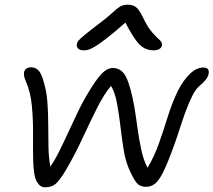

<svg xmlns="http://www.w3.org/2000/svg" viewBox="-20 -781 907 816"><path d="M171 15Q150 15 136.5 -9Q123 -33 121 -97Q120 -148 120.5 -209.5Q121 -271 115.5 -330.5Q110 -390 90 -435Q77 -464 84 -479.5Q91 -495 112 -495Q130 -495 143 -482.5Q156 -470 166 -432Q178 -393 181.5 -346.5Q185 -300 185 -251Q185 -202 186 -156Q187 -110 194 -73Q213 -100 232.5 -139.5Q252 -179 272 -222.5Q292 -266 311.5 -306.5Q331 -347 349 -377Q386 -440 410.5 -466Q435 -492 459 -492Q497 -492 516 -453.5Q535 -415 551 -327Q557 -291 563.5 -242.5Q570 -194 580 -146.5Q590 -99 607 -68Q636 -116 656 -173Q676 -230 694 -288Q712 -346 737 -397Q759 -440 787 -467Q815 -494 844 -494Q870 -494 867 -470Q865 -456 855.5 -443.5Q846 -431 829 -417Q813 -404 798 -375Q783 -346 769.5 -309Q756 -272 743.5 -233Q731 -194 719 -161Q693 -89 674.5 -51.5Q656 -14 639 -0.5Q622 13 600 13Q575 13 561 -3.5Q547 -20 527 -66Q512 -102 504.5 -151Q497 -200 491 -251Q485 -302 476.5 -345.5Q468 -389 452 -416Q422 -381 392 -321Q362 -261 330 -192Q298 -123 260 -58Q234 -15 217 0Q200 15 171 15ZM336 -567Q319 -567 311.5 -575.5Q304 -584 307 -595Q308 -602 314.5 -609.5Q321 -617 341 -633.5Q361 -650 403 -682Q440 -710 458.5 -727.5Q477 -745 490 -753Q503 -761 523 -761Q544 -761 557.5 -751Q571 -741 586 -710Q608 -664 627.5 -642.5Q647 -621 659 -610.5Q671 -600 668 -586Q666 -578 656.5 -572.5Q647 -567 635 -567Q613 -567 595 -575.5Q577 -584 558 -609.5Q539 -635 513 -685Q464 -642 433 -618Q402 -594 383.5 -583Q365 -572 354.5 -569.5Q344 -567 336 -567Z"/></svg>

Font: Shantell Sans Normal
Style: Italic
Weight: 300
Italic angle: -11.31°
Designer: Stephen Nixon, Anya Danilova, Shantell Martin
Foundry: Arrow Type
Version: Version 1.008;[a672d596b]